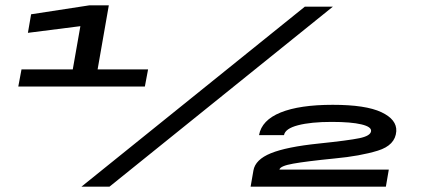

<svg xmlns="http://www.w3.org/2000/svg" viewBox="-20 -699 1576 719"><path d="M48.5 -375 60.5 -439H252.5L281 -601L84.5 -576L96.5 -645.5L314.5 -679H387.5L345.5 -439H534.5L522.5 -375ZM285 0 1121.5 -674H1226.5L390 0ZM918.5 0 929 -60.5Q936 -101.5 994.5 -125.2Q1053 -149 1174 -161.5Q1284.5 -173 1325.8 -181.5Q1367 -190 1369.5 -207.5Q1372 -224 1333.5 -233.2Q1295 -242.5 1222 -242.5Q1144.5 -242.5 1096.2 -230Q1048 -217.5 1043.5 -193H950Q960 -249 1031 -277.8Q1102 -306.5 1226 -306.5Q1349.5 -306.5 1408 -279Q1466.5 -251.5 1464 -207.5Q1460.5 -155 1394.8 -134.8Q1329 -114.5 1232.5 -105.5Q1127 -95 1078 -86.2Q1029 -77.5 1026.5 -64H1436L1425 0Z"/></svg>

Font: Anybody UltraExpanded Regular
Style: Bold Italic
Weight: 700
Width: 9
Italic angle: -10°
Designer: Tyler Finck
Foundry: Etcetera Type Company
Version: Version 1.010; ttfautohint (v1.8.3) -l 8 -r 50 -G 200 -x 14 